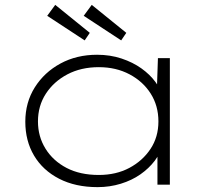

<svg xmlns="http://www.w3.org/2000/svg" viewBox="-20 -759 872 789"><path d="M381 10Q290 10 223 -24.5Q156 -59 120 -119.5Q84 -180 84 -259Q84 -338 123 -400Q162 -462 228.5 -498Q295 -534 379 -534Q433 -534 479.5 -518.5Q526 -503 561 -478Q596 -453 618.5 -422.5Q641 -392 648 -361L624 -371L629 -520H678V0H627V-143L646 -165Q640 -130 616 -98.5Q592 -67 557 -42.5Q522 -18 476.5 -4Q431 10 381 10ZM386 -40Q457 -40 511.5 -69Q566 -98 598.5 -147Q631 -196 631 -260Q631 -324 599.5 -374Q568 -424 512.5 -453.5Q457 -483 386 -483Q313 -483 257 -453.5Q201 -424 168.5 -374Q136 -324 136 -260Q136 -198 167 -148Q198 -98 253.5 -69Q309 -40 386 -40ZM478 -593 324 -694 357 -739 499 -624ZM328 -593 174 -694 207 -739 349 -624Z"/></svg>

Font: Lexend Mega ExtraLight
Style: Regular
Weight: 250
Version: Version 1.007